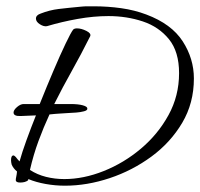

<svg xmlns="http://www.w3.org/2000/svg" viewBox="-20 -578 635 609"><path d="M186 11Q155 11 124.5 5.5Q94 0 70 -10L69 -6Q60 1 44 1Q31 1 30 -6Q30 -11 31.5 -17.5Q33 -24 34 -34Q22 -44 17 -56Q16 -60 15.5 -63.5Q15 -67 15 -70Q15 -85 23 -85Q25 -85 30 -80Q33 -76 36 -72.5Q39 -69 42 -66Q50 -95 64 -133.5Q78 -172 94 -212L46 -210Q23 -209 23 -221Q23 -229 34 -238.5Q45 -248 55 -248H106Q128 -303 149.5 -353.5Q171 -404 188 -439.5Q205 -475 212 -484Q216 -488 224 -488Q238 -488 254 -480Q270 -472 266 -463Q237 -405 207.5 -352.5Q178 -300 152 -248H204Q228 -248 242.5 -244Q257 -240 257 -234Q258 -228 246.5 -225Q235 -222 222 -221Q209 -220 205 -220Q191 -219 173 -218Q155 -217 137 -215Q118 -174 102 -130.5Q86 -87 75 -39Q98 -24 126 -17Q154 -10 184 -10Q245 -10 309 -35.5Q373 -61 427 -106.5Q481 -152 514.5 -213Q548 -274 548 -346Q548 -414 516 -453.5Q484 -493 433 -510Q382 -527 324 -527Q277 -527 226.5 -518Q176 -509 129 -495Q119 -493 106.5 -501Q94 -509 94 -519Q94 -530 109 -535Q137 -546 166 -549.5Q195 -553 238 -557Q248 -558 258 -558Q268 -558 278 -558Q322 -558 364.5 -552Q407 -546 444 -532Q524 -502 559.5 -447Q595 -392 595 -329Q595 -251 558 -188.5Q521 -126 460.5 -81.5Q400 -37 328 -13Q256 11 186 11Z"/></svg>

Font: Allura
Style: Regular
Weight: 400
Designer: Robert E. Leuschke
Foundry: Robert E. Leuschke
Version: Version 1.110